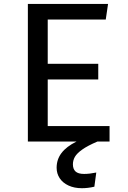

<svg xmlns="http://www.w3.org/2000/svg" viewBox="-20 -727 655 986"><path d="M225.1 -79.5H542.6V0H480Q429.7 21.5 402.3 41Q374.9 60.5 364.6 78.5Q354.4 96.4 354.4 116.9Q354.4 141 367.9 153.6Q381.5 166.2 411.8 166.2Q440 166.2 474.4 159L464.6 231.8Q431.3 239.5 400.5 239.5Q361.5 239.5 332.1 225.9Q302.6 212.3 286.7 188.5Q270.8 164.6 270.8 134.4Q270.8 91.8 295.9 58.7Q321 25.6 372.8 0H123.1V-706.7H534.9L523.1 -626.7H225.1V-399.5H484.6V-319H225.1Z"/></svg>

Font: Fira Code Fixed Retina
Style: Regular
Weight: 450
Monospace: yes
Designer: Carrois Corporate, Edenspiekermann AG, Nikita Prokopov
Foundry: Carrois Corporate, Edenspiekermann AG, Nikita Prokopov
Version: Version 5.002